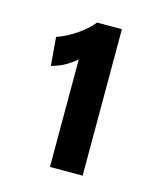

<svg xmlns="http://www.w3.org/2000/svg" viewBox="-69 -807 379 471"><g transform="rotate(15 121.0 -572.0)"><path d="M101 -659Q72 -634 39 -626L33 -698Q57 -706 82 -723Q107 -740 121 -758H184V-386H101Z"/></g></svg>

Font: Cabin Medium
Style: Regular
Weight: 500
Designer: Pablo Impallari
Foundry: Pablo Impallari. http://www.impallari.com Igino Marini. http://www.ikern.com
Version: Version 2.001